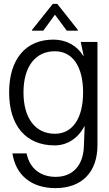

<svg xmlns="http://www.w3.org/2000/svg" viewBox="-20 -736 559 989"><path d="M482 11V-520H396L411 -448H409C377 -501 321 -532 255 -532C112 -532 27 -431 27 -260C27 -88 114 13 262 13C325 13 382 -23 414 -85H416L412 20C408 117 354 175 267 175C187 175 132 130 117 54H44C61 167 143 233 265 233C402 233 482 151 482 11ZM101 -260C101 -393 162 -472 263 -472C354 -472 408 -393 408 -260C408 -127 354 -47 263 -47C162 -47 101 -127 101 -260ZM145 -578H203L262 -659H264L324 -578H381V-582L275 -716H252L145 -582Z"/></svg>

Font: Non Bureau Light
Style: Regular
Weight: 300
Designer: Jona Saucedo
Foundry: Non Foundry
Version: Version 1.000;FEAKit 1.0